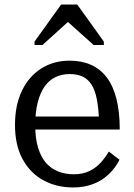

<svg xmlns="http://www.w3.org/2000/svg" viewBox="-20 -814 589 845"><path d="M135 -263Q135 -204 148 -162.5Q161 -121 183.5 -96Q206 -71 237 -59Q268 -47 304 -47Q344 -47 373 -61Q402 -75 423 -98Q444 -121 459 -147L506 -111Q488 -75 458.5 -47Q429 -19 389.5 -4Q350 11 302 11Q229 11 171 -20.5Q113 -52 79.5 -113.5Q46 -175 46 -264Q46 -351 76.5 -414.5Q107 -478 161.5 -512.5Q216 -547 286 -547Q340 -547 381 -528.5Q422 -510 450 -473Q478 -436 492.5 -379Q507 -322 507 -244H115V-301H441L416 -279Q414 -338 406 -378Q398 -418 382.5 -442Q367 -466 343.5 -477Q320 -488 286 -488Q252 -488 224 -474.5Q196 -461 176.5 -433.5Q157 -406 146 -363.5Q135 -321 135 -263ZM320 -794H249L132 -631V-616H167L314 -749L247 -746L392 -616H437V-631Z"/></svg>

Font: Roboto Serif 20pt SemiCondensed
Style: Regular
Weight: 400
Width: 4
Version: Version 1.008